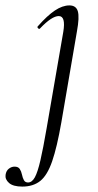

<svg xmlns="http://www.w3.org/2000/svg" viewBox="-105 -415 364 710"><path d="M-22.6 275Q-56.4 275 -71.6 261.6Q-86.8 248.2 -84.4 231.6Q-82.2 216.4 -72.3 208.8Q-62.4 201.2 -51.2 201.2Q-37.6 201.2 -31.9 209.9Q-26.2 218.6 -23.8 230.5Q-21.4 242.4 -16.7 251.1Q-12 259.8 -1.4 259.8Q13.4 259.8 23.9 240.6Q34.4 221.4 44.5 177.6Q54.6 133.8 67.2 60.6L129 -297Q138.8 -355.6 112.4 -355.6Q86.6 -355.6 43.2 -310Q40.2 -306 35.8 -310.5Q31.4 -315 35.2 -318.2Q69.6 -357.2 97.8 -376.1Q126 -395 151.6 -395Q176.4 -395 182.8 -373.3Q189.2 -351.6 179.6 -299.4L121.8 37.8Q105.8 129.4 87.9 181.3Q70 233.2 43.9 254.1Q17.8 275 -22.6 275Z"/></svg>

Font: Cormorant Garamond Light
Style: Italic
Weight: 300
Italic angle: -10°
Designer: Christian Thalmann (Catharsis Fonts)
Foundry: Catharsis Fonts
Version: Version 4.001